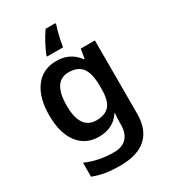

<svg xmlns="http://www.w3.org/2000/svg" viewBox="-237 -882 1100 1239"><g transform="rotate(-30 313.0 -263.0)"><path d="M263 -552Q366 -552 424 -472H429L441 -542H546V4Q546 120 480.5 180Q415 240 285 240Q227 240 178 232.5Q129 225 85 207V103Q178 145 293 145Q355 145 387.5 110.5Q420 76 420 10V-4Q420 -19 421 -39Q422 -59 424 -71H420Q392 -29 351.5 -9.5Q311 10 260 10Q161 10 105 -64Q49 -138 49 -270Q49 -402 105.5 -477Q162 -552 263 -552ZM296 -449Q178 -449 178 -268Q178 -90 298 -90Q364 -90 395.5 -126.5Q427 -163 427 -250V-269Q427 -365 395.5 -407Q364 -449 296 -449ZM381 -753Q374 -735 367 -708.5Q360 -682 354.5 -655Q349 -628 346 -606H227V-616Q239 -646 260.5 -687.5Q282 -729 308 -766H381Z"/></g></svg>

Font: Noto Sans Ethiopic SemiBold
Style: Regular
Weight: 600
Designer: Monotype Design Team
Foundry: Monotype Imaging Inc.
Version: Version 2.102; ttfautohint (v1.8.4.7-5d5b)